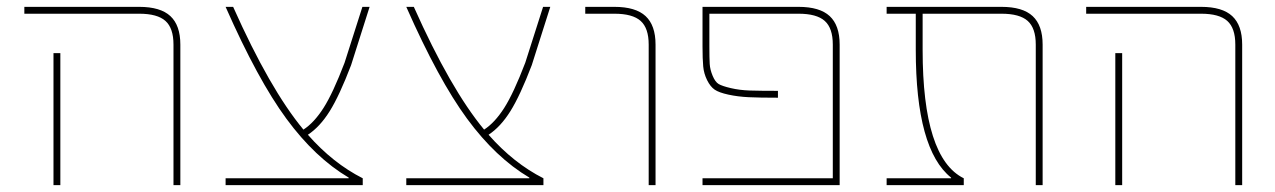

<svg xmlns="http://www.w3.org/2000/svg" viewBox="-20 -540 3719 560"><path d="M136 -385H156V-20V0H136V-20ZM386 -500H51V-520H386Q448 -520 477 -493Q506 -466 506 -410V0H486V-410Q486 -458 462.5 -479Q439 -500 386 -500Z M1058 -520 1004 -350Q970 -261 941.5 -215.5Q913 -170 878 -147Q951 -64 1038 -20V0H638V-20H997V-22Q899 -80 815.5 -193.5Q732 -307 638 -520H660Q767 -280 865 -162Q896 -182 923.5 -225Q951 -268 985 -357L1037 -520Z M1585 -520 1531 -350Q1497 -261 1468.5 -215.5Q1440 -170 1405 -147Q1478 -64 1565 -20V0H1165V-20H1524V-22Q1426 -80 1342.5 -193.5Q1259 -307 1165 -520H1187Q1294 -280 1392 -162Q1423 -182 1450.5 -225Q1478 -268 1512 -357L1564 -520Z M1772 -500H1687V-520H1772Q1834 -520 1863 -493Q1892 -466 1892 -410V0H1872V-410Q1872 -458 1848.5 -479Q1825 -500 1772 -500Z M2049 -405Q2049 -370 2050 -353.5Q2051 -337 2058.5 -319Q2066 -301 2076 -295Q2086 -289 2111.5 -283Q2137 -277 2166.5 -276Q2196 -275 2249 -275V-255Q2195 -255 2163.5 -256.5Q2132 -258 2104.5 -264Q2077 -270 2064.5 -278.5Q2052 -287 2042.5 -306Q2033 -325 2031 -346.5Q2029 -368 2029 -405V-520H2309Q2371 -520 2400 -493Q2429 -466 2429 -410V0H2029V-20H2409V-410Q2409 -458 2385.5 -479Q2362 -500 2309 -500H2049Z M2754 -22Q2651 -104 2651 -395V-500H2566V-520H2901Q2963 -520 2992 -493Q3021 -466 3021 -410V0H3001V-410Q3001 -458 2977.5 -479Q2954 -500 2901 -500H2671V-395Q2671 -79 2791 -20V0H2566V-20H2754Z M3233 -385H3253V-20V0H3233V-20ZM3483 -500H3148V-520H3483Q3545 -520 3574 -493Q3603 -466 3603 -410V0H3583V-410Q3583 -458 3559.5 -479Q3536 -500 3483 -500Z"/></svg>

Font: M PLUS 1p Thin
Style: Regular
Weight: 250
Version: Version 1.062